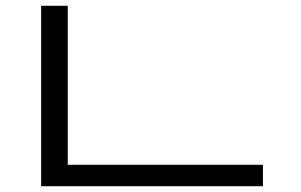

<svg xmlns="http://www.w3.org/2000/svg" viewBox="-20 -643 1040 663"><path d="M122 0H888V-74H214V-623H122Z"/></svg>

Font: Inconsolata UltraExpanded
Style: Regular
Weight: 400
Width: 9
Monospace: yes
Designer: Raph Levien, Cyreal, Brenton Simpson
Foundry: Raph Levien, Cyreal, Google
Version: Version 3.100